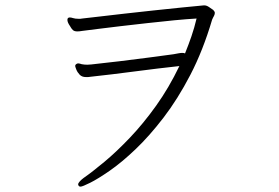

<svg xmlns="http://www.w3.org/2000/svg" viewBox="-20 -687 1040 715"><path d="M741 -667H739Q706 -664 656.5 -659Q607 -654 551 -648Q495 -642 442 -636Q389 -630 347 -625Q305 -620 286 -618Q282 -617 279 -617Q276 -617 273 -617Q260 -617 252.5 -619.5Q245 -622 240 -622Q231 -622 231 -613Q231 -604 240 -591Q246 -580 251.5 -575Q257 -570 268 -570Q272 -570 276.5 -570.5Q281 -571 287 -572Q305 -574 342.5 -579Q380 -584 428.5 -589.5Q477 -595 529.5 -601Q582 -607 629.5 -611.5Q677 -616 712 -618Q704 -584 693 -552Q682 -520 669 -488Q666 -490 659 -490Q653 -490 645 -488.5Q637 -487 626 -485Q590 -480 536.5 -473Q483 -466 425.5 -459Q368 -452 320 -447Q316 -447 312.5 -446.5Q309 -446 305 -446Q300 -446 294.5 -446.5Q289 -447 284 -448Q281 -449 277.5 -450Q274 -451 271 -451Q269 -451 265 -449Q260 -446 260 -441Q260 -439 264 -428.5Q268 -418 276.5 -409Q285 -400 300 -400Q304 -400 308 -400Q312 -400 316 -401Q399 -410 482 -421Q565 -432 648 -441Q609 -360 561.5 -293.5Q514 -227 464 -174.5Q414 -122 369 -84.5Q324 -47 291 -24Q283 -18 277 -11.5Q271 -5 271 0Q271 1 271.5 1.5Q272 2 272 3Q274 8 280 8Q287 8 316 -6.5Q345 -21 389 -51.5Q433 -82 484.5 -131Q536 -180 589 -249Q642 -318 689 -408.5Q736 -499 770 -614Q772 -619 773.5 -621.5Q775 -624 777 -628Q780 -634 780 -639Q780 -644 774 -650Q767 -655 758 -661Q749 -667 741 -667Z"/></svg>

Font: Klee One
Style: Regular
Weight: 400
Designer: Fontworks Inc.
Foundry: Fontworks Inc.
Version: Version 1.100